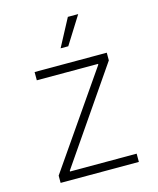

<svg xmlns="http://www.w3.org/2000/svg" viewBox="-114 -840 760 921"><g transform="rotate(-15 266.0 -380.0)"><path d="M71.8 0V-36.1L393.1 -501V-504.9H88.9V-545.9H447.3V-507.8L129.4 -44.9V-41H460.4V0ZM238.8 -623.5 311.5 -760.3H362.8L276.9 -623.5Z"/></g></svg>

Font: Inter Extra Light
Style: Regular
Weight: 200
Designer: Rasmus Andersson
Foundry: rsms
Version: Version 4.000;git-3c8e0fc